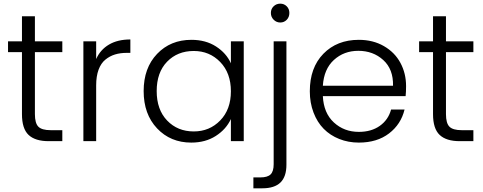

<svg xmlns="http://www.w3.org/2000/svg" viewBox="-20 -772 2644 1050"><path d="M100.1 -147.9V-486.8H23.9V-545.9H100.1V-683.1H170.9V-545.9H320.8V-486.8H170.9V-147.9Q170.9 -98.1 189.9 -79.1Q209 -60.1 256.8 -60.1H320.8V0H246.1Q172.4 0 136.2 -34.2Q100.1 -68.4 100.1 -147.9Z M505.9 -305.2V0H436V-545.9H505.9V-449.2Q528.8 -500.5 576.2 -528.3Q623.5 -556.2 692.9 -556.2V-482.9H673.8Q637.7 -482.9 608.9 -474.1Q580.1 -465.3 556.2 -445.8Q532.2 -426.3 519 -390.6Q505.9 -355 505.9 -305.2Z M1026.9 -554.2Q1105 -554.2 1161.4 -517.8Q1217.8 -481.4 1242.7 -425.8V-545.9H1313V0H1242.7V-121.1Q1216.8 -64.9 1160.2 -28.6Q1103.5 7.8 1025.9 7.8Q912.6 7.8 839.1 -69.8Q765.6 -147.5 765.6 -273.9Q765.6 -400.4 839.1 -477.3Q912.6 -554.2 1026.9 -554.2ZM1039.6 -493.2Q950.7 -493.2 893.8 -434.6Q836.9 -376 836.9 -273.9Q836.9 -172.4 894 -112.8Q951.2 -53.2 1039.6 -53.2Q1126 -53.2 1184.3 -113.3Q1242.7 -173.3 1242.7 -272.9Q1242.7 -372.6 1184.3 -432.9Q1126 -493.2 1039.6 -493.2Z M1512.7 -752Q1533.7 -752 1548.1 -737.5Q1562.5 -723.1 1562.5 -701.2Q1562.5 -678.7 1548.1 -663.8Q1533.7 -648.9 1512.7 -648.9Q1491.7 -648.9 1476.6 -664.1Q1461.4 -679.2 1461.4 -701.2Q1461.4 -723.1 1476.3 -737.5Q1491.2 -752 1512.7 -752ZM1476.6 -545.9H1546.4V128.9Q1546.4 194.3 1513.7 226.1Q1481 257.8 1414.6 257.8H1365.7V198.2H1403.8Q1442.9 198.2 1459.7 181.9Q1476.6 165.5 1476.6 126Z M1939.5 -494.1Q1860.8 -494.1 1806.2 -444.3Q1751.5 -394.5 1745.6 -303.2H2129.4Q2131.3 -393.6 2075.9 -443.8Q2020.5 -494.1 1939.5 -494.1ZM2192.4 -172.9Q2172.9 -92.3 2107.4 -42.2Q2042 7.8 1942.4 7.8Q1884.8 7.8 1835.2 -12Q1785.6 -31.7 1750.2 -67.6Q1714.8 -103.5 1694.6 -156.5Q1674.3 -209.5 1674.3 -272.9Q1674.3 -401.9 1748.5 -478Q1822.8 -554.2 1942.4 -554.2Q2020 -554.2 2079.6 -519.8Q2139.2 -485.4 2169.9 -428Q2200.7 -370.6 2200.7 -300.8Q2200.7 -270 2198.2 -246.1H1745.6Q1750 -153.8 1805.9 -102.3Q1861.8 -50.8 1942.4 -50.8Q2010.7 -50.8 2057.1 -83.7Q2103.5 -116.7 2118.7 -172.9Z M2348.1 -147.9V-486.8H2272V-545.9H2348.1V-683.1H2418.9V-545.9H2568.8V-486.8H2418.9V-147.9Q2418.9 -98.1 2438 -79.1Q2457 -60.1 2504.9 -60.1H2568.8V0H2494.1Q2420.4 0 2384.3 -34.2Q2348.1 -68.4 2348.1 -147.9Z"/></svg>

Font: SVN-Poppins Light
Style: Regular
Weight: 300
Designer: Ninad Kale (Devanagari), Jonny Pinhorn (Latin)
Foundry: Indian Type Foundry
Version: Version 3.002 2017